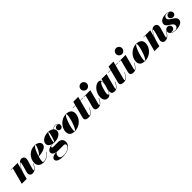

<svg xmlns="http://www.w3.org/2000/svg" viewBox="482 -2740 4981 4981"><g transform="rotate(-45 2972.0 -250.0)"><path d="M120.5 -451 0 0H179.5L222 -156C270 -316 346 -417 366 -417C377 -417 380 -402 358.5 -324L305.5 -137C300.5 -120.5 296 -97.5 296 -82C296 -29 328.5 10 390.5 10C467 10 534 -36 589.5 -162L580.5 -165C541.5 -79.5 497 -32 472.5 -32C466 -32 462.5 -35.5 462.5 -47C462.5 -52 464.5 -62 466 -67L538.5 -319.5C564.5 -409.5 525.5 -469.5 447 -469.5C364 -469.5 293 -361.5 246 -243L305 -460H50.5V-451Z M782 -41.5C782 -75.5 793 -130.5 810.5 -189.5C1028 -202 1111 -266.5 1111 -349C1111 -416.5 1042 -470 925 -470C754.5 -470 609.5 -325 609.5 -150C609.5 -65 667 10 788 10C914.5 10 990 -64 1044 -129.5L1036.5 -135C967 -46 883.5 -4 822.5 -4C796 -4 782 -12.5 782 -41.5ZM958.5 -460.5C966.5 -460.5 968.5 -455.5 968.5 -447.5C968.5 -416.5 898 -231 813.5 -199C851 -322.5 914 -460.5 958.5 -460.5Z M1370 -160C1506.5 -160 1621.5 -233 1621.5 -328.5C1621.5 -361 1609 -389 1587.5 -411.5C1615.5 -442 1648 -456 1687 -456C1723 -456 1754.5 -438.5 1771 -411.5C1756.5 -424 1737.5 -431.5 1719.5 -431.5C1676.5 -431.5 1638.5 -402 1638.5 -360C1638.5 -316 1671 -284.5 1712 -284.5C1763.5 -284.5 1792 -322 1792 -369.5C1792 -422.5 1747.5 -465 1688.5 -465C1645.5 -465 1610.5 -449 1581.5 -417C1545.5 -450 1488 -469.5 1420 -469.5C1283.5 -469.5 1168.5 -392 1168.5 -296.5C1168.5 -234.5 1214 -190 1284 -171C1192 -163.5 1094 -125 1094 -49.5C1094 4.5 1145 40.5 1210 53.5C1099 55 1036 100.5 1036 150.5C1036 230.5 1137.5 260 1261 260C1415.5 260 1581.5 188 1581.5 42C1581.5 -54 1519 -100.5 1429 -100.5C1400.5 -100.5 1333 -99.5 1298 -99.5C1241.5 -99.5 1212.5 -103 1212.5 -125.5C1212.5 -143.5 1242 -164 1303.5 -166C1324 -162 1346.5 -160 1370 -160ZM1353 -170.5C1347 -170.5 1345 -179 1345 -189C1345 -238 1408 -460 1437 -460C1444 -460 1445 -452 1445 -442C1445 -393 1382 -170.5 1353 -170.5ZM1168 159C1168 111 1199 70 1220 55C1235.5 57.5 1251.5 59 1267.5 59H1477.5C1520.5 59 1537 82 1537 114C1537 184 1405 245.5 1306 245.5C1217.5 245.5 1168 223.5 1168 159Z M1944.5 10C2135.5 10 2277.5 -155 2277.5 -310C2277.5 -420 2200 -470 2084 -470C1908 -470 1756 -304.5 1756 -144.5C1756 -34.5 1828.5 10 1944.5 10ZM1941.5 1C1930.5 1 1927 -10 1927 -29C1927 -148 2033 -461 2087 -461C2098 -461 2101.5 -450 2101.5 -431C2101.5 -312 1995.5 1 1941.5 1Z M2640 -163 2631 -165.5C2571.5 -22.5 2514.5 -13 2501 -13C2494 -13 2490 -17 2490 -26.5C2490 -35.5 2492.5 -45 2494.5 -52L2600.5 -451H2697V-460H2603L2629.5 -560H2449.5L2423.5 -460H2327V-451H2421L2339 -135C2334 -115 2325 -89 2325 -68.5C2325 -29 2351 10 2443 10C2543 10 2587.5 -42 2640 -163Z M2815 -650C2815 -592 2861.5 -539.5 2924.5 -539.5C2987.5 -539.5 3035 -592 3035 -650C3035 -708 2987.5 -760 2924.5 -760C2861.5 -760 2815 -708 2815 -650ZM2993.5 -162 2984.5 -165C2924 -34.5 2880.5 -20.5 2869 -20.5C2864.5 -20.5 2861.5 -23.5 2861.5 -29.5C2861.5 -34.5 2862.5 -39.5 2864 -45L2974 -460H2725.5V-451H2792.5L2707.5 -127C2705 -116 2698 -91.5 2698 -66.5C2698 -19.5 2725.5 10 2802.5 10C2893 10 2941.5 -53 2993.5 -162Z M3361 -371C3361 -431 3333 -470 3279 -470C3151 -470 3025.5 -305.5 3025.5 -152.5C3025.5 -55 3063.5 10 3159 10C3227.5 10 3277.5 -66.5 3310.5 -152L3301.5 -110C3300 -103 3298.5 -93 3298.5 -77.5C3298.5 -24.5 3329 10 3400.5 10C3488 10 3537 -53 3588.5 -162L3579.5 -165C3519 -34.5 3475.5 -20.5 3464.5 -20.5C3459.5 -20.5 3456.5 -24 3456.5 -29C3456.5 -33.5 3457 -38 3458.5 -43.5L3569 -460H3384.5L3360.5 -362C3360.5 -365.5 3361 -368.5 3361 -371ZM3353.5 -376C3353.5 -263 3272.5 -42.5 3229.5 -42.5C3214.5 -42.5 3209 -60 3209 -82.5C3209 -187.5 3287 -415.5 3335 -415.5C3346 -415.5 3353.5 -402.5 3353.5 -376Z M3933.5 -163 3924.5 -165.5C3865 -22.5 3808 -13 3794.5 -13C3787.5 -13 3783.5 -17 3783.5 -26.5C3783.5 -35.5 3786 -45 3788 -52L3894 -451H3990.5V-460H3896.5L3923 -560H3743L3717 -460H3620.5V-451H3714.5L3632.5 -135C3627.5 -115 3618.5 -89 3618.5 -68.5C3618.5 -29 3644.5 10 3736.5 10C3836.5 10 3881 -42 3933.5 -163Z M4108.5 -650C4108.5 -592 4155 -539.5 4218 -539.5C4281 -539.5 4328.5 -592 4328.5 -650C4328.5 -708 4281 -760 4218 -760C4155 -760 4108.5 -708 4108.5 -650ZM4287 -162 4278 -165C4217.5 -34.5 4174 -20.5 4162.5 -20.5C4158 -20.5 4155 -23.5 4155 -29.5C4155 -34.5 4156 -39.5 4157.5 -45L4267.5 -460H4019V-451H4086L4001 -127C3998.5 -116 3991.5 -91.5 3991.5 -66.5C3991.5 -19.5 4019 10 4096 10C4186.5 10 4235 -53 4287 -162Z M4521.5 10C4712.5 10 4854.5 -155 4854.5 -310C4854.5 -420 4777 -470 4661 -470C4485 -470 4333 -304.5 4333 -144.5C4333 -34.5 4405.5 10 4521.5 10ZM4518.5 1C4507.5 1 4504 -10 4504 -29C4504 -148 4610 -461 4664 -461C4675 -461 4678.5 -450 4678.5 -431C4678.5 -312 4572.5 1 4518.5 1Z M4987.5 -451 4867 0H5046.5L5089 -156C5137 -316 5213 -417 5233 -417C5244 -417 5247 -402 5225.5 -324L5172.5 -137C5167.5 -120.5 5163 -97.5 5163 -82C5163 -29 5195.5 10 5257.5 10C5334 10 5401 -36 5456.5 -162L5447.5 -165C5408.5 -79.5 5364 -32 5339.5 -32C5333 -32 5329.5 -35.5 5329.5 -47C5329.5 -52 5331.5 -62 5333 -67L5405.5 -319.5C5431.5 -409.5 5392.5 -469.5 5314 -469.5C5231 -469.5 5160 -361.5 5113 -243L5172 -460H4917.5V-451Z M5898.5 -132C5898.5 -260 5681 -278.5 5681 -383.5C5681 -417 5709.5 -462.5 5765.5 -462.5C5805.5 -462.5 5838.5 -453 5863.5 -438C5852.5 -441.5 5840.5 -443.5 5828.5 -443.5C5776 -443.5 5741.5 -409.5 5741.5 -366.5C5741.5 -314 5789 -278.5 5838.5 -278.5C5882 -278.5 5923.5 -309.5 5923.5 -360.5C5923.5 -412.5 5878.5 -474 5740.5 -474C5607.5 -474 5527.5 -406 5527.5 -327C5527.5 -211 5729.5 -190 5729.5 -88C5729.5 -47 5692 -1 5641.5 -1C5582 -1 5526.5 -19.5 5495.5 -52.5C5511 -42.5 5530.5 -37 5551 -37C5601 -37 5643 -66 5643 -121.5C5643 -176 5604 -209.5 5551.5 -209.5C5495 -209.5 5456.5 -168 5456.5 -117.5C5456.5 -43 5533 10 5662 10C5808.5 10 5898.5 -48 5898.5 -132Z"/></g></svg>

Font: Bodoni* 24pt Fatface
Style: Italic
Weight: 900
Italic angle: -13°
Version: Version 2.3